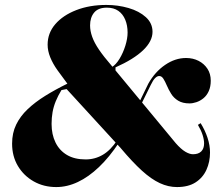

<svg xmlns="http://www.w3.org/2000/svg" viewBox="-20 -743 897 778"><path d="M208 15Q157 15 116.5 -8Q76 -31 52.5 -70.5Q29 -110 29 -161Q29 -204 45.5 -238Q62 -272 92 -300.5Q122 -329 163 -354.5Q204 -380 253 -404Q231 -433 212.5 -459Q194 -485 183.5 -511Q173 -537 173 -562Q173 -609 204 -645Q235 -681 289 -702Q343 -723 411 -723Q458 -723 501 -710.5Q544 -698 571 -673.5Q598 -649 598 -614Q598 -576 560 -539.5Q522 -503 448 -470V-449L432 -470Q450 -481 464.5 -505Q479 -529 488 -558Q497 -587 497 -611Q497 -640 487.5 -663Q478 -686 459.5 -699Q441 -712 413 -712Q378 -712 361.5 -692Q345 -672 345 -640Q345 -618 353.5 -594Q362 -570 381 -542Q400 -514 432 -477L692 -163Q713 -139 730.5 -128.5Q748 -118 762 -118Q784 -118 795.5 -129.5Q807 -141 807 -162Q807 -177 801 -196Q795 -215 782 -237L793 -244Q811 -215 821 -184.5Q831 -154 831 -125Q831 -87 816.5 -55Q802 -23 772.5 -4Q743 15 697 15Q662 15 627.5 -1Q593 -17 555 -51.5Q517 -86 469 -143L250 -382L229 -378Q215 -355 206 -333Q197 -311 193 -288.5Q189 -266 189 -241Q189 -198 205 -165.5Q221 -133 251.5 -115Q282 -97 327 -97Q365 -97 397 -116Q429 -135 455 -175L462 -165Q423 -106 381 -66Q339 -26 295.5 -5.5Q252 15 208 15ZM748 -324Q720 -324 702 -335Q684 -346 673.5 -363Q663 -380 656 -396.5Q649 -413 642 -424Q635 -435 625 -435Q617 -435 608.5 -426.5Q600 -418 591 -399L552 -320L545 -330L581 -404Q608 -452 649 -480Q690 -508 734 -508Q762 -508 784.5 -496.5Q807 -485 820.5 -464.5Q834 -444 834 -416Q834 -392 826 -374Q818 -356 804.5 -345Q791 -334 776 -329Q761 -324 748 -324Z"/></svg>

Font: Kalnia SemiBold
Style: Regular
Weight: 600
Designer: Frida Medrano
Foundry: Frida Medrano
Version: Version 1.105